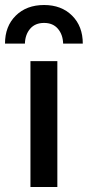

<svg xmlns="http://www.w3.org/2000/svg" viewBox="-38 -743 349 763"><path d="M291 -569.8H212.9Q211.9 -605.5 192.1 -628.7Q172.4 -651.9 137.2 -651.9Q101.6 -651.9 81.8 -628.7Q62 -605.5 61 -569.8H-18.1Q-18.1 -638.7 24.7 -680.9Q67.4 -723.1 137.2 -723.1Q206.1 -723.1 248.5 -680.9Q291 -638.7 291 -569.8ZM189.9 -500V0H83V-500Z"/></svg>

Font: Work Sans Medium
Style: Regular
Weight: 500
Designer: Wei Huang
Foundry: Wei Huang
Version: Version 2.012